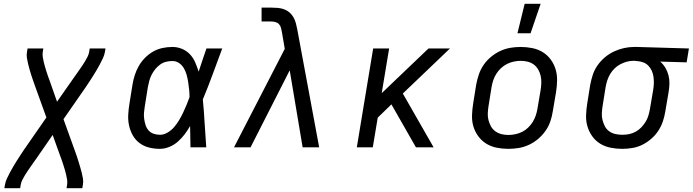

<svg xmlns="http://www.w3.org/2000/svg" viewBox="-20 -775 3644 1010"><path d="M3 215 6 197Q9 180 16.5 164Q24 148 32 133Q40 118 49 102.5Q58 87 67.5 72Q77 57 86.5 42.5Q96 28 106 13L224 -157L163 -326Q158 -340 153 -354.5Q148 -369 143.5 -383Q139 -397 135 -411.5Q131 -426 127.5 -440.5Q124 -455 121.5 -470.5Q119 -486 122 -502L125 -520H208L205 -502Q203 -488 205 -475Q207 -462 210 -449.5Q213 -437 216.5 -424.5Q220 -412 224 -400Q228 -388 232 -375.5Q236 -363 241 -351L280 -240L364 -360Q372 -371 380 -382.5Q388 -394 396 -405.5Q404 -417 412 -428.5Q420 -440 427 -452Q434 -464 440.5 -476.5Q447 -489 449 -502L452 -520H535L532 -502Q529 -485 521.5 -469Q514 -453 506 -438Q498 -423 489 -407.5Q480 -392 470.5 -377Q461 -362 451.5 -347.5Q442 -333 432 -318L314 -148L375 21Q380 35 385 49.5Q390 64 394 78Q398 92 402.5 106.5Q407 121 410.5 135.5Q414 150 416.5 165.5Q419 181 416 197L413 215H330L333 197Q335 183 333 170Q331 157 328 144.5Q325 132 321.5 119.5Q318 107 314 95Q310 83 306 70.5Q302 58 297 46L257 -65L174 55Q166 66 158 77.5Q150 89 142 100.5Q134 112 126 123.5Q118 135 111 147Q104 159 97.5 171.5Q91 184 89 197L86 215Z M821 8Q791 8 763.5 1Q736 -6 714 -22.5Q692 -39 678.5 -63Q665 -87 659 -114.5Q653 -142 654.5 -171Q656 -200 661 -230L677 -330Q681 -355 689 -380Q697 -405 710.5 -428.5Q724 -452 743.5 -471.5Q763 -491 786 -504Q809 -517 835 -522.5Q861 -528 887 -528Q914 -528 938.5 -517.5Q963 -507 980 -488.5Q997 -470 1007 -446.5Q1017 -423 1025 -398Q1035 -428 1045 -458.5Q1055 -489 1066 -520H1149Q1124 -453 1099.5 -386Q1075 -319 1047 -252Q1053 -190 1056.5 -126.5Q1060 -63 1065 0H982Q981 -28 981 -56Q981 -84 980 -112Q967 -89 951 -68Q935 -47 915 -29.5Q895 -12 870 -2Q845 8 821 8ZM822 -66Q842 -66 862 -78Q882 -90 896.5 -107Q911 -124 922.5 -143.5Q934 -163 943.5 -183Q953 -203 961.5 -223.5Q970 -244 977 -264Q977 -284 975 -303.5Q973 -323 970 -342.5Q967 -362 962 -380.5Q957 -399 947.5 -415.5Q938 -432 922.5 -443Q907 -454 887 -454Q870 -454 853.5 -450Q837 -446 822.5 -435.5Q808 -425 797 -411.5Q786 -398 778 -382.5Q770 -367 765.5 -350.5Q761 -334 758 -318L742 -218Q739 -200 737.5 -183Q736 -166 738.5 -149Q741 -132 746 -116.5Q751 -101 761.5 -89Q772 -77 788 -71.5Q804 -66 822 -66Z M1211 0 1478 -518 1463 -606Q1461 -617 1458 -628.5Q1455 -640 1447.5 -648Q1440 -656 1428.5 -659Q1417 -662 1405 -662H1356V-735H1405Q1423 -735 1441 -733.5Q1459 -732 1475 -726Q1491 -720 1503.5 -709Q1516 -698 1524 -683.5Q1532 -669 1536.5 -652.5Q1541 -636 1544 -619L1659 0H1572L1504 -405L1298 0Z M1857 0 1943 -520H2027L1988 -285L2234 -520H2347L2099 -283L2261 0H2168L2039 -226L1967 -156L1941 0Z M2654 8Q2623 8 2593 2Q2563 -4 2538.5 -19Q2514 -34 2496.5 -57.5Q2479 -81 2470.5 -109Q2462 -137 2463 -168Q2464 -199 2469 -230L2485 -330Q2490 -357 2499 -383.5Q2508 -410 2524 -433.5Q2540 -457 2563 -476Q2586 -495 2612 -507Q2638 -519 2665 -523.5Q2692 -528 2719 -528Q2750 -528 2780 -522Q2810 -516 2834.5 -501Q2859 -486 2876.5 -462.5Q2894 -439 2902.5 -411Q2911 -383 2910.5 -352Q2910 -321 2905 -290L2888 -190Q2884 -163 2875 -136.5Q2866 -110 2849.5 -86.5Q2833 -63 2810.5 -44Q2788 -25 2762 -13Q2736 -1 2708.5 3.5Q2681 8 2654 8ZM2654 -65Q2672 -65 2691 -69Q2710 -73 2727 -81.5Q2744 -90 2758 -103.5Q2772 -117 2782 -133Q2792 -149 2798 -166.5Q2804 -184 2807 -202L2824 -302Q2827 -321 2827.5 -340Q2828 -359 2824 -376.5Q2820 -394 2811 -409.5Q2802 -425 2788 -435.5Q2774 -446 2756 -450.5Q2738 -455 2719 -455Q2701 -455 2682.5 -451Q2664 -447 2647 -438.5Q2630 -430 2615.5 -416.5Q2601 -403 2591 -387Q2581 -371 2575 -353.5Q2569 -336 2566 -318L2550 -218Q2547 -199 2546 -180Q2545 -161 2549.5 -143.5Q2554 -126 2562.5 -110.5Q2571 -95 2585.5 -84.5Q2600 -74 2617.5 -69.5Q2635 -65 2654 -65ZM2702 -600 2740 -755H2824L2771 -600Z M3253 8Q3222 8 3192 2Q3162 -4 3137.5 -19Q3113 -34 3096 -57.5Q3079 -81 3070.5 -109Q3062 -137 3063 -168Q3064 -199 3069 -230L3085 -330Q3090 -356 3098.5 -382Q3107 -408 3123.5 -431.5Q3140 -455 3162 -473.5Q3184 -492 3209.5 -504Q3235 -516 3262 -522Q3289 -528 3315 -528H3331L3604 -520L3592 -447L3453 -451Q3469 -437 3480 -418.5Q3491 -400 3496.5 -379Q3502 -358 3501.5 -335.5Q3501 -313 3497 -290L3480 -190Q3476 -164 3467.5 -138Q3459 -112 3443.5 -88Q3428 -64 3406 -45Q3384 -26 3359 -13.5Q3334 -1 3306.5 3.5Q3279 8 3253 8ZM3254 -66Q3272 -66 3289.5 -69.5Q3307 -73 3323.5 -82Q3340 -91 3353 -104.5Q3366 -118 3376 -134Q3386 -150 3391 -167.5Q3396 -185 3399 -202L3416 -302Q3419 -320 3419.5 -337.5Q3420 -355 3417.5 -372Q3415 -389 3408 -404Q3401 -419 3389.5 -430.5Q3378 -442 3362 -447.5Q3346 -453 3328 -454L3319 -455H3310Q3293 -455 3275.5 -450Q3258 -445 3241.5 -436Q3225 -427 3212 -414Q3199 -401 3189.5 -385Q3180 -369 3174.5 -352Q3169 -335 3166 -318L3150 -218Q3147 -199 3146 -180Q3145 -161 3149.5 -143.5Q3154 -126 3162 -110.5Q3170 -95 3184.5 -84.5Q3199 -74 3217 -70Q3235 -66 3254 -66Z"/></svg>

Font: Iosevka Plex Etoile
Style: Italic
Weight: 400
Italic angle: -9°
Designer: Belleve Invis
Foundry: Belleve Invis
Version: Version 25.1.1; ttfautohint (v1.8.4)